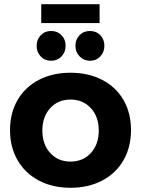

<svg xmlns="http://www.w3.org/2000/svg" viewBox="-20 -890 673 916"><path d="M219.5 -374Q182.1 -333 182.1 -267.1Q182.1 -201.2 219.5 -160.2Q256.8 -119.1 316.4 -119.1Q376 -119.1 413.6 -160.2Q451.2 -201.2 451.2 -267.1Q451.2 -333 413.6 -374Q376 -415 316.4 -415Q256.8 -415 219.5 -374ZM569.1 -413.1Q605 -351.1 605 -269.5Q605 -188 569.1 -125.5Q533.2 -63 467.5 -28.6Q401.9 5.9 316.4 5.9Q231 5.9 165.5 -28.6Q100.1 -63 64 -125.5Q27.8 -188 27.8 -269.5Q27.8 -351.1 64 -413.1Q100.1 -475.1 165.5 -509Q231 -543 316.4 -543Q401.9 -543 467.5 -509Q533.2 -475.1 569.1 -413.1ZM458.5 -722.2Q478 -702.1 478 -671.6Q478 -641.1 458.5 -620.6Q439 -600.1 409.7 -600.1Q380.4 -600.1 360.1 -620.6Q339.8 -641.1 339.8 -671.4Q339.8 -701.7 359.4 -721.9Q378.9 -742.2 408.9 -742.2Q439 -742.2 458.5 -722.2ZM273.4 -722.2Q293 -702.1 293 -671.6Q293 -641.1 273.4 -620.6Q253.9 -600.1 223.9 -600.1Q193.8 -600.1 174.3 -620.6Q154.8 -641.1 154.8 -671.4Q154.8 -701.7 174.3 -721.9Q193.8 -742.2 223.9 -742.2Q253.9 -742.2 273.4 -722.2ZM176.8 -870.1H455.1V-779.8H176.8Z"/></svg>

Font: Montserrat-SemiBold
Style: Regular
Weight: 600
Designer: Julieta Ulanovsky
Foundry: Julieta Ulanovsky
Version: Version 6.001